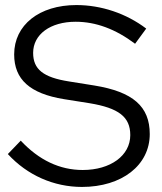

<svg xmlns="http://www.w3.org/2000/svg" viewBox="-20 -729 640 759"><path d="M304 10C462 10 572 -76 572 -199C572 -308 506 -366 353 -391L253 -407C151 -423 111 -455 111 -520C111 -593 179 -643 279 -643C359 -643 437 -614 514 -556L558 -616C479 -676 380 -709 282 -709C135 -709 36 -630 36 -514C36 -415 98 -359 233 -337L334 -321C449 -302 495 -267 495 -195C495 -114 417 -57 307 -57C216 -57 134 -96 62 -173L11 -120C88 -36 193 10 304 10Z"/></svg>

Font: Red Hat Display
Style: Regular
Weight: 400
Designer: Pentagram, MCKL
Foundry: Pentagram, MCKL
Version: Version 1.023